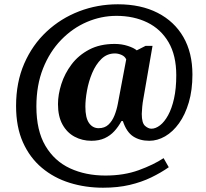

<svg xmlns="http://www.w3.org/2000/svg" viewBox="-20 -734 961 896"><path d="M460.8 142Q378.6 142 305.2 119.2Q231.8 96.4 175.5 49.2Q119.2 2 87.1 -69.7Q55 -141.4 55 -239.4Q55 -349.8 93.1 -437.3Q131.2 -524.8 197.5 -586.6Q263.8 -648.4 349.3 -681.2Q434.8 -714 530 -714Q637.6 -714 715.7 -674Q793.8 -634 835.9 -560.9Q878 -487.8 878 -386Q878 -313.6 861.1 -256.2Q844.2 -198.8 815.5 -158.8Q786.8 -118.8 750.7 -97.9Q714.6 -77 676.6 -77Q632.6 -77 601.4 -97.5Q570.2 -118 553.4 -169H546.8Q532.8 -143 513.7 -122Q494.6 -101 468.4 -89Q442.2 -77 406.4 -77Q363.6 -77 328 -96.1Q292.4 -115.2 271.5 -153.2Q250.6 -191.2 250.6 -248Q250.6 -292.8 266.3 -341.9Q282 -391 314 -433.5Q346 -476 396.1 -502.5Q446.2 -529 515 -529Q548 -529 576.5 -519.7Q605 -510.4 618.2 -499L659.4 -520H691.8L648.6 -270.8Q645.8 -257 643.7 -235.2Q641.6 -213.4 641.6 -202.6Q641.6 -160.2 656.7 -146.8Q671.8 -133.4 686.6 -133.4Q706.2 -133.4 726.7 -149.1Q747.2 -164.8 764.5 -196.2Q781.8 -227.6 792.2 -274.3Q802.6 -321 802.6 -382.8Q802.6 -475.4 766.6 -536.9Q730.6 -598.4 667.4 -629.2Q604.2 -660 523.4 -660Q452.2 -660 385.6 -631.5Q319 -603 265.6 -548.1Q212.2 -493.2 181 -414.9Q149.8 -336.6 149.8 -237Q149.8 -124.6 192 -53.3Q234.2 18 307 51.6Q379.8 85.2 471.8 85.2Q558.6 85.2 627.5 60.1Q696.4 35 743.4 4L767.6 46.4Q731 72 685.9 93.9Q640.8 115.8 585.4 128.9Q530 142 460.8 142ZM440.2 -135.8Q468.4 -135.8 485.9 -152.2Q503.4 -168.6 513.9 -194.5Q524.4 -220.4 529.8 -249.2L569 -456.8Q563 -470.8 547.3 -477.7Q531.6 -484.6 516.4 -484.6Q479.4 -484.6 453.1 -458.8Q426.8 -433 410.2 -393.4Q393.6 -353.8 386 -311.4Q378.4 -269 378.4 -236.2Q378.4 -184.2 395.4 -160Q412.4 -135.8 440.2 -135.8Z"/></svg>

Font: Noto Serif Hentaigana ExtraLight
Style: Regular
Weight: 200
Designer: Kazuhiro Yamada
Foundry: nipponia
Version: Version 1.000